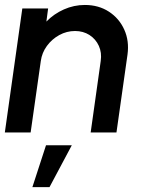

<svg xmlns="http://www.w3.org/2000/svg" viewBox="-30 -534 600 774"><path d="M484 -314 439.5 0H335.5L376 -288Q381 -321.5 368.5 -349Q356 -376.5 330.8 -392.8Q305.5 -409 272.5 -409Q239 -409 209.2 -392.8Q179.5 -376.5 159.2 -349Q139 -321.5 134.5 -288L93.5 0H-10.5L60 -500H164L157 -447Q187 -478 227.5 -496Q268 -514 312 -514Q367.5 -514 409 -487Q450.5 -460 471 -414.5Q491.5 -369 484 -314ZM100.5 220.5 155.5 51.5H259.5L169.5 220.5Z"/></svg>

Font: Urbanist SemiBold
Style: Italic
Weight: 600
Italic angle: -8°
Designer: Corey Hu
Foundry: Corey Hu
Version: Version 1.321; ttfautohint (v1.8.4.7-5d5b)